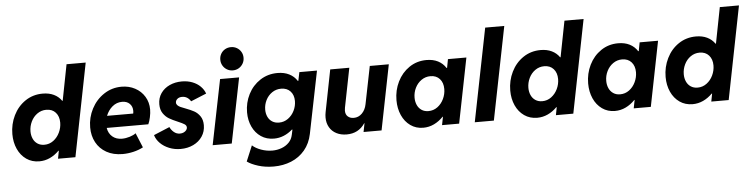

<svg xmlns="http://www.w3.org/2000/svg" viewBox="-53 -1053 6057 1546"><g transform="rotate(-5 2975.0 -280.0)"><path d="M392.1 -63.5H388.2Q355 -29.8 314.5 -11Q273.9 7.8 229 7.8Q169.4 7.8 124.5 -23.4Q79.6 -54.7 55.2 -108.6Q30.8 -162.6 30.8 -229Q30.8 -309.6 65.2 -379.6Q99.6 -449.7 161.6 -491.5Q223.6 -533.2 302.2 -533.2Q353.5 -533.2 392.1 -514.6Q430.7 -496.1 454.6 -461.4H458L514.6 -752H669.4L520.5 0H379.9ZM422.9 -288.6Q422.9 -338.9 395.3 -369.9Q367.7 -400.9 319.8 -400.9Q279.3 -400.9 246.8 -377.9Q214.4 -355 196.3 -317.4Q178.2 -279.8 178.2 -238.3Q178.2 -205.6 190.2 -179Q202.1 -152.3 225.3 -137Q248.5 -121.6 280.8 -121.6Q321.3 -121.6 353.8 -145.8Q386.2 -169.9 404.5 -208.5Q422.9 -247.1 422.9 -288.6Z M659.7 -228.5Q659.7 -308.1 696.3 -378.4Q732.9 -448.7 797.1 -491Q861.3 -533.2 939.5 -533.2Q999.5 -533.2 1048.3 -507.1Q1097.2 -481 1125.2 -434.8Q1153.3 -388.7 1153.3 -330.6Q1153.3 -302.7 1146 -268.6Q1138.7 -234.4 1128.4 -212.9H792Q799.3 -168 830.1 -141.8Q860.8 -115.7 907.7 -115.7Q938 -115.7 970.2 -125.7Q1002.4 -135.7 1020 -149.9L1068.8 -31.7Q1033.2 -12.7 989.3 -2.4Q945.3 7.8 902.3 7.8Q826.7 7.8 772 -22.9Q717.3 -53.7 688.5 -107.2Q659.7 -160.6 659.7 -228.5ZM1014.6 -309.6Q1017.1 -319.3 1017.1 -332Q1017.1 -366.7 994.6 -389.2Q972.2 -411.6 933.6 -411.6Q889.2 -411.6 855 -383.1Q820.8 -354.5 803.2 -309.6Z M1166.5 -122.1 1295.4 -175.8Q1305.7 -152.3 1326.9 -134.3Q1348.1 -116.2 1376.5 -116.2Q1393.1 -116.2 1406.5 -122.6Q1419.9 -128.9 1427.7 -139.2Q1435.5 -149.4 1435.5 -160.2Q1435.5 -176.8 1419.4 -187.3Q1403.3 -197.8 1367.2 -212.9Q1325.2 -230.5 1297.9 -246.6Q1270.5 -262.7 1250.5 -292Q1230.5 -321.3 1230.5 -365.7Q1230.5 -416 1256.8 -454.1Q1283.2 -492.2 1327.9 -512.7Q1372.6 -533.2 1426.8 -533.2Q1473.1 -533.2 1511.7 -518.3Q1550.3 -503.4 1576.4 -477.3Q1602.5 -451.2 1613.8 -418.9L1487.8 -367.2Q1477.5 -385.7 1459.7 -397.5Q1441.9 -409.2 1418.5 -409.2Q1394 -409.2 1379.6 -396.5Q1365.2 -383.8 1365.2 -367.7Q1365.2 -355 1374.3 -345.7Q1383.3 -336.4 1397.5 -329.8Q1411.6 -323.2 1437 -314Q1479 -298.3 1506.1 -283.4Q1533.2 -268.6 1553.2 -240Q1573.2 -211.4 1573.2 -167Q1573.2 -116.2 1546.6 -76.4Q1520 -36.6 1473.9 -14.4Q1427.7 7.8 1371.1 7.8Q1321.8 7.8 1279.1 -9.3Q1236.3 -26.4 1206.8 -55.9Q1177.2 -85.4 1166.5 -122.1Z M1735.8 -525.4H1889.6L1784.2 0H1629.9ZM1751 -680.2Q1751 -706.5 1763.4 -728Q1775.9 -749.5 1797.4 -761.7Q1818.8 -773.9 1845.2 -773.9Q1871.1 -773.9 1892.6 -761.5Q1914.1 -749 1926.5 -727.8Q1939 -706.5 1939 -680.2Q1939 -654.3 1926.5 -632.8Q1914.1 -611.3 1892.6 -598.6Q1871.1 -585.9 1845.2 -585.9Q1818.8 -585.9 1797.4 -598.6Q1775.9 -611.3 1763.4 -632.8Q1751 -654.3 1751 -680.2Z M1891.6 154.8 1944.3 28.8Q1970.7 53.2 2014.9 69.1Q2059.1 85 2105.5 85Q2144.5 85 2179.9 72Q2215.3 59.1 2240 33.7Q2264.6 8.3 2272 -28.3L2280.8 -69.3H2275.9Q2244.1 -41 2206.3 -25.4Q2168.5 -9.8 2127 -9.8Q2067.4 -9.8 2022.5 -40Q1977.5 -70.3 1953.1 -122.6Q1928.7 -174.8 1928.7 -238.8Q1928.7 -316.9 1963.1 -384.8Q1997.6 -452.6 2059.6 -493.2Q2121.6 -533.7 2200.2 -533.7Q2254.4 -533.7 2294.4 -513.4Q2334.5 -493.2 2357.9 -456.1H2362.3L2376.5 -525.4H2519L2417.5 -22.5Q2401.9 54.2 2357.2 107.4Q2312.5 160.6 2247.3 187.3Q2182.1 213.9 2105.5 213.9Q2037.6 213.9 1981 196.3Q1924.3 178.7 1891.6 154.8ZM2320.8 -296.9Q2320.8 -345.7 2293.2 -375.5Q2265.6 -405.3 2217.8 -405.3Q2177.2 -405.3 2144.8 -383.1Q2112.3 -360.8 2094.2 -324.5Q2076.2 -288.1 2076.2 -248Q2076.2 -216.3 2088.1 -190.4Q2100.1 -164.6 2123.3 -149.7Q2146.5 -134.8 2178.7 -134.8Q2219.2 -134.8 2251.7 -158.2Q2284.2 -181.6 2302.5 -219Q2320.8 -256.3 2320.8 -296.9Z M2995.1 0H2849.6L2863.3 -69.8H2860.8Q2809.1 7.8 2713.4 7.8Q2666.5 7.8 2630.4 -10.7Q2594.2 -29.3 2574.5 -63.5Q2554.7 -97.7 2554.7 -142.6Q2554.7 -163.6 2559.1 -186L2626 -525.4H2780.3L2717.3 -207.5Q2714.8 -193.8 2714.8 -184.1Q2714.8 -152.8 2733.6 -136.5Q2752.4 -120.1 2781.2 -120.1Q2819.8 -120.1 2847.9 -148.2Q2876 -176.3 2884.8 -221.7L2945.8 -525.4H3099.6Z M3135.7 -231.4Q3135.7 -311.5 3169.7 -380.6Q3203.6 -449.7 3264.9 -491.5Q3326.2 -533.2 3404.3 -533.2Q3457.5 -533.2 3496.8 -513.2Q3536.1 -493.2 3560.1 -455.6H3564.5L3577.6 -525.4H3726.6L3622.1 0H3483.9L3497.1 -66.9H3494.1Q3460.4 -31.7 3419.4 -12Q3378.4 7.8 3332 7.8Q3273.4 7.8 3228.8 -23.9Q3184.1 -55.7 3159.9 -110.1Q3135.7 -164.6 3135.7 -231.4ZM3527.3 -288.6Q3527.3 -339.4 3499.8 -370.1Q3472.2 -400.9 3424.8 -400.9Q3384.3 -400.9 3351.8 -378.2Q3319.3 -355.5 3301 -318.4Q3282.7 -281.2 3282.7 -239.7Q3282.7 -206.5 3294.7 -179.9Q3306.6 -153.3 3329.8 -137.7Q3353 -122.1 3385.3 -122.1Q3425.8 -122.1 3458.3 -146Q3490.7 -169.9 3509 -208.5Q3527.3 -247.1 3527.3 -288.6Z M3898.4 -752H4052.7L3902.8 0H3748.5Z M4416.5 -63.5H4412.6Q4379.4 -29.8 4338.9 -11Q4298.3 7.8 4253.4 7.8Q4193.8 7.8 4148.9 -23.4Q4104 -54.7 4079.6 -108.6Q4055.2 -162.6 4055.2 -229Q4055.2 -309.6 4089.6 -379.6Q4124 -449.7 4186 -491.5Q4248 -533.2 4326.7 -533.2Q4377.9 -533.2 4416.5 -514.6Q4455.1 -496.1 4479 -461.4H4482.4L4539.1 -752H4693.8L4544.9 0H4404.3ZM4447.3 -288.6Q4447.3 -338.9 4419.7 -369.9Q4392.1 -400.9 4344.2 -400.9Q4303.7 -400.9 4271.2 -377.9Q4238.8 -355 4220.7 -317.4Q4202.6 -279.8 4202.6 -238.3Q4202.6 -205.6 4214.6 -179Q4226.6 -152.3 4249.8 -137Q4272.9 -121.6 4305.2 -121.6Q4345.7 -121.6 4378.2 -145.8Q4410.6 -169.9 4429 -208.5Q4447.3 -247.1 4447.3 -288.6Z M4685.1 -231.4Q4685.1 -311.5 4719 -380.6Q4752.9 -449.7 4814.2 -491.5Q4875.5 -533.2 4953.6 -533.2Q5006.8 -533.2 5046.1 -513.2Q5085.4 -493.2 5109.4 -455.6H5113.8L5127 -525.4H5275.9L5171.4 0H5033.2L5046.4 -66.9H5043.5Q5009.8 -31.7 4968.8 -12Q4927.7 7.8 4881.3 7.8Q4822.8 7.8 4778.1 -23.9Q4733.4 -55.7 4709.2 -110.1Q4685.1 -164.6 4685.1 -231.4ZM5076.7 -288.6Q5076.7 -339.4 5049.1 -370.1Q5021.5 -400.9 4974.1 -400.9Q4933.6 -400.9 4901.1 -378.2Q4868.7 -355.5 4850.3 -318.4Q4832 -281.2 4832 -239.7Q4832 -206.5 4844 -179.9Q4856 -153.3 4879.2 -137.7Q4902.3 -122.1 4934.6 -122.1Q4975.1 -122.1 5007.6 -146Q5040 -169.9 5058.3 -208.5Q5076.7 -247.1 5076.7 -288.6Z M5672.4 -63.5H5668.5Q5635.3 -29.8 5594.7 -11Q5554.2 7.8 5509.3 7.8Q5449.7 7.8 5404.8 -23.4Q5359.9 -54.7 5335.4 -108.6Q5311 -162.6 5311 -229Q5311 -309.6 5345.5 -379.6Q5379.9 -449.7 5441.9 -491.5Q5503.9 -533.2 5582.5 -533.2Q5633.8 -533.2 5672.4 -514.6Q5710.9 -496.1 5734.9 -461.4H5738.3L5794.9 -752H5949.7L5800.8 0H5660.2ZM5703.1 -288.6Q5703.1 -338.9 5675.5 -369.9Q5647.9 -400.9 5600.1 -400.9Q5559.6 -400.9 5527.1 -377.9Q5494.6 -355 5476.6 -317.4Q5458.5 -279.8 5458.5 -238.3Q5458.5 -205.6 5470.5 -179Q5482.4 -152.3 5505.6 -137Q5528.8 -121.6 5561 -121.6Q5601.6 -121.6 5634 -145.8Q5666.5 -169.9 5684.8 -208.5Q5703.1 -247.1 5703.1 -288.6Z"/></g></svg>

Font: Reddit Sans Chocolate ExBold
Style: Italic
Weight: 800
Italic angle: -11.25°
Designer: Stephen Hutchings
Version: Version 1.013